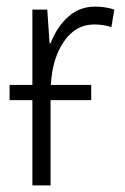

<svg xmlns="http://www.w3.org/2000/svg" viewBox="-20 -561 379 581"><path d="M326 -532 317 -479Q293 -487 265 -487Q209 -487 173.5 -435.5Q138 -384 134 -304H256V-258H133V0H78V-258H9V-304H78V-532H123L130 -430H133Q152 -479 186 -510Q220 -541 268 -541Q299 -541 326 -532Z"/></svg>

Font: Noto Sans UI NarrowLight
Style: Regular
Weight: 300
Width: 4
Designer: Monotype Design Team
Foundry: Monotype Imaging Inc.
Version: Version 1.001